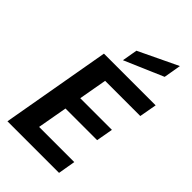

<svg xmlns="http://www.w3.org/2000/svg" viewBox="-286 -1065 1158 1158"><g transform="rotate(45 293.5 -485.5)"><path d="M23 0 146 -700H587L567 -589H267L235 -409H505L486 -302H216L182 -111H482L463 0ZM255 -753 272 -851 523 -971 504 -860Z"/></g></svg>

Font: DM Sans 24pt ExtraBold
Style: Italic
Weight: 800
Italic angle: -10°
Designer: Colophon Foundry, Jonny Pinhorn
Foundry: Colophon Foundry
Version: Version 4.004;gftools[0.9.30]